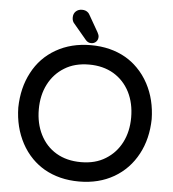

<svg xmlns="http://www.w3.org/2000/svg" viewBox="-59 -938 912 1011"><g transform="rotate(5 396.5 -432.0)"><path d="M611.3 -473.6Q581.1 -532.7 525.9 -565.9Q470.2 -598.6 396.5 -598.6Q319.8 -598.6 266.1 -564.9Q211.9 -531.7 182.1 -473.9Q152.3 -416 152.3 -340.8Q152.3 -266.6 181.6 -208Q211.9 -147.9 266.6 -115.7Q321.8 -83 397.5 -83Q473.1 -83 526.9 -116.7Q581.1 -149.9 610.8 -207.5Q640.6 -265.6 640.6 -340.3Q640.6 -415 611.3 -473.6ZM581.5 -655.3Q616.7 -634.8 645.5 -605.5Q679.7 -571.3 703.6 -526.4Q747.1 -444.8 749 -340.8Q747.1 -236.8 704.1 -156.2Q659.7 -72.8 580.1 -26.6Q500.5 19.5 396 19.5Q291.5 19.5 211.4 -26.4Q176.3 -46.9 147 -76.2Q113.3 -110.4 90.6 -152.8Q67.9 -195.3 56.4 -241.9Q44.9 -288.6 43.9 -340.8Q45.9 -445.8 88.9 -526.4Q131.8 -608.9 212.2 -655Q292.5 -701.2 397 -701.2Q501.5 -701.2 581.5 -655.3ZM432.6 -748Q432.6 -732.4 422.4 -722.2Q412.1 -711.9 396.5 -711.9Q378.9 -711.9 367.2 -726.1L300.3 -805.7Q288.1 -817.9 288.1 -837.9Q288.1 -858.4 301 -870.6Q314 -882.8 334 -882.8Q354 -882.8 366.7 -870.6Q371.6 -865.7 375 -858.9L424.8 -772Q432.6 -758.3 432.6 -748Z"/></g></svg>

Font: YuPearl-SemiBold
Style: SemiBold
Weight: 600
Designer: Max Yao
Foundry: Max-Everyday
Version: Version 1.011; ttfautohint (v1.8.3)